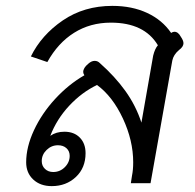

<svg xmlns="http://www.w3.org/2000/svg" viewBox="-20 -623 662 653"><path d="M69 -71Q69 -123 95.5 -180Q122 -237 167.5 -286.5Q213 -336 267 -367Q263 -373 263 -378Q263 -392 280 -406Q291 -416 302 -416Q312 -416 319 -409Q371 -363 406.5 -313.5Q442 -264 461 -206L501 -434Q507 -458 517 -469Q471 -546 357 -546Q287 -546 232 -511.5Q177 -477 141 -412L85 -431Q121 -504 193.5 -553.5Q266 -603 362 -603Q429 -603 480.5 -579Q532 -555 562 -511Q568 -515 573 -515Q586 -515 595 -498Q604 -485 604 -476Q604 -464 589 -453Q570 -437 566 -417L492 0H425L429 -26Q433 -45 433 -71Q433 -145 398 -220Q363 -295 310 -334Q258 -309 215.5 -263.5Q173 -218 151 -161Q171 -175 199 -175Q232 -175 251.5 -155Q271 -135 271 -102Q271 -52 238 -21Q205 10 156 10Q117 10 93 -12.5Q69 -35 69 -71ZM217 -93Q217 -109 206 -119Q195 -129 177 -129Q155 -129 138.5 -113Q122 -97 122 -75Q122 -59 133 -48.5Q144 -38 161 -38Q184 -38 200.5 -54.5Q217 -71 217 -93Z"/></svg>

Font: Niramit Light
Style: Italic
Weight: 300
Italic angle: -10°
Designer: Katatrad Aksorn Co.,Ltd.
Foundry: Cadson Demak Co.,Ltd.
Version: Version 1.000; ttfautohint (v1.6)